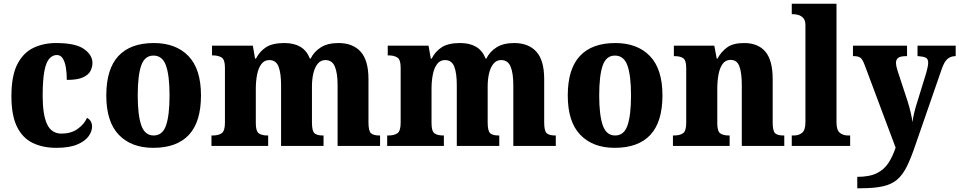

<svg xmlns="http://www.w3.org/2000/svg" viewBox="-20 -780 5127 1026"><path d="M281 10Q209 10 155 -16Q101 -42 71 -102.5Q41 -163 41 -266Q41 -375 72.5 -436.5Q104 -498 158 -524Q212 -550 279 -550Q384 -550 429 -518Q474 -486 474 -444Q474 -423 464 -402Q454 -381 424.5 -367Q395 -353 337 -353Q337 -389 332 -419Q327 -449 315.5 -467.5Q304 -486 284 -486Q261 -486 243.5 -466.5Q226 -447 217 -399.5Q208 -352 208 -267Q208 -167 231.5 -116.5Q255 -66 309 -66Q359 -66 394 -90.5Q429 -115 445 -150Q459 -143 465.5 -130.5Q472 -118 472 -104Q472 -78 453.5 -52Q435 -26 393 -8Q351 10 281 10Z M799 10Q682 10 615 -59.5Q548 -129 548 -270Q548 -411 612.5 -480.5Q677 -550 802 -550Q920 -550 987 -480.5Q1054 -411 1054 -270Q1054 -129 989.5 -59.5Q925 10 799 10ZM801 -56Q849 -56 867.5 -110.5Q886 -165 886 -270Q886 -376 867 -429.5Q848 -483 800 -483Q753 -483 734.5 -429.5Q716 -376 716 -270Q716 -165 735 -110.5Q754 -56 801 -56Z M1110 0V-56H1116Q1147 -56 1164.5 -68Q1182 -80 1182 -124V-419Q1182 -461 1164.5 -472.5Q1147 -484 1117 -484H1113V-536H1331L1343 -467H1348Q1367 -505 1401.5 -527.5Q1436 -550 1500 -550Q1551 -550 1585 -530Q1619 -510 1636 -467H1640Q1658 -504 1694.5 -527Q1731 -550 1789 -550Q1865 -550 1907 -504Q1949 -458 1949 -357V-126Q1949 -80 1962.5 -68Q1976 -56 2008 -56H2011V0H1784V-325Q1784 -389 1769.5 -424Q1755 -459 1719 -459Q1694 -459 1678 -439.5Q1662 -420 1654.5 -388Q1647 -356 1647 -318V-126Q1647 -80 1660.5 -68Q1674 -56 1705 -56H1709V0H1482V-325Q1482 -389 1468.5 -424Q1455 -459 1419 -459Q1393 -459 1377 -438Q1361 -417 1354 -382Q1347 -347 1347 -306V-121Q1347 -79 1363 -67.5Q1379 -56 1410 -56H1413V0Z M2049 0V-56H2055Q2086 -56 2103.5 -68Q2121 -80 2121 -124V-419Q2121 -461 2103.5 -472.5Q2086 -484 2056 -484H2052V-536H2270L2282 -467H2287Q2306 -505 2340.5 -527.5Q2375 -550 2439 -550Q2490 -550 2524 -530Q2558 -510 2575 -467H2579Q2597 -504 2633.5 -527Q2670 -550 2728 -550Q2804 -550 2846 -504Q2888 -458 2888 -357V-126Q2888 -80 2901.5 -68Q2915 -56 2947 -56H2950V0H2723V-325Q2723 -389 2708.5 -424Q2694 -459 2658 -459Q2633 -459 2617 -439.5Q2601 -420 2593.5 -388Q2586 -356 2586 -318V-126Q2586 -80 2599.5 -68Q2613 -56 2644 -56H2648V0H2421V-325Q2421 -389 2407.5 -424Q2394 -459 2358 -459Q2332 -459 2316 -438Q2300 -417 2293 -382Q2286 -347 2286 -306V-121Q2286 -79 2302 -67.5Q2318 -56 2349 -56H2352V0Z M3265 10Q3148 10 3081 -59.5Q3014 -129 3014 -270Q3014 -411 3078.5 -480.5Q3143 -550 3268 -550Q3386 -550 3453 -480.5Q3520 -411 3520 -270Q3520 -129 3455.5 -59.5Q3391 10 3265 10ZM3267 -56Q3315 -56 3333.5 -110.5Q3352 -165 3352 -270Q3352 -376 3333 -429.5Q3314 -483 3266 -483Q3219 -483 3200.5 -429.5Q3182 -376 3182 -270Q3182 -165 3201 -110.5Q3220 -56 3267 -56Z M3576 0V-56H3581Q3613 -56 3630 -68Q3647 -80 3647 -124V-416Q3647 -457 3631.5 -468.5Q3616 -480 3585 -480H3581V-536H3797L3810 -467H3814Q3834 -504 3866 -527Q3898 -550 3956 -550Q4031 -550 4070 -504Q4109 -458 4109 -357V-126Q4109 -80 4122 -68Q4135 -56 4167 -56H4171V0H3944V-325Q3944 -389 3931.5 -424.5Q3919 -460 3884 -460Q3857 -460 3841.5 -438.5Q3826 -417 3819.5 -381.5Q3813 -346 3813 -306V-121Q3813 -79 3828.5 -67.5Q3844 -56 3875 -56H3879V0Z M4211 0V-56H4222Q4249 -56 4266.5 -70.5Q4284 -85 4284 -127V-645Q4284 -671 4272.5 -683.5Q4261 -696 4246.5 -700Q4232 -704 4222 -704H4211V-760H4450V-127Q4450 -85 4467.5 -70.5Q4485 -56 4512 -56H4523V0Z M4561 165Q4627 165 4666.5 145Q4706 125 4728.5 89.5Q4751 54 4766 9L4600 -434Q4589 -464 4577 -472Q4565 -480 4543 -480H4538V-536H4827V-480H4823Q4792 -480 4780 -471Q4768 -462 4768 -445Q4768 -435 4770.5 -423.5Q4773 -412 4777 -400L4830 -239Q4840 -207 4847 -176.5Q4854 -146 4856 -127Q4859 -150 4863.5 -170Q4868 -190 4873 -207L4930 -392Q4933 -402 4936.5 -418.5Q4940 -435 4940 -445Q4940 -465 4927.5 -471.5Q4915 -478 4887 -480H4883V-536H5087V-480H5084Q5058 -479 5041.5 -463.5Q5025 -448 5012 -410L4871 -3Q4848 65 4826 109.5Q4804 154 4774.5 179.5Q4745 205 4698.5 215.5Q4652 226 4580 226H4561Z"/></svg>

Font: Noto Serif SemiCondensed ExtraBold
Style: Regular
Weight: 800
Width: 4
Designer: Monotype Design Team
Foundry: Monotype Imaging Inc.
Version: Version 2.015